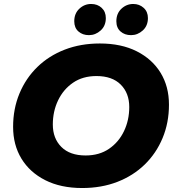

<svg xmlns="http://www.w3.org/2000/svg" viewBox="-20 -933 885 967"><path d="M394 14Q286 14 208 -25.5Q130 -65 88 -134Q46 -203 46 -294Q46 -385 78 -462Q110 -539 168 -595.5Q226 -652 306 -683Q386 -714 483 -714Q591 -714 669 -674.5Q747 -635 789 -566Q831 -497 831 -406Q831 -315 799 -238Q767 -161 709 -104.5Q651 -48 571 -17Q491 14 394 14ZM411 -150Q480 -150 529 -183.5Q578 -217 604.5 -272.5Q631 -328 631 -394Q631 -464 588 -507Q545 -550 466 -550Q397 -550 348 -516.5Q299 -483 272.5 -427.5Q246 -372 246 -306Q246 -236 289 -193Q332 -150 411 -150ZM640 -756Q608 -756 587 -774.5Q566 -793 566 -826Q566 -865 591.5 -889Q617 -913 651 -913Q682 -913 703.5 -893.5Q725 -874 725 -842Q725 -803 699 -779.5Q673 -756 640 -756ZM428 -756Q396 -756 375 -774.5Q354 -793 354 -826Q354 -865 379.5 -889Q405 -913 439 -913Q471 -913 492 -893.5Q513 -874 513 -842Q513 -803 487 -779.5Q461 -756 428 -756Z"/></svg>

Font: Montserrat ExtraBold
Style: Italic
Weight: 800
Italic angle: -11.3°
Designer: Julieta Ulanovsky
Foundry: Julieta Ulanovsky
Version: Version 9.000; ttfautohint (v1.8.4.7-5d5b)